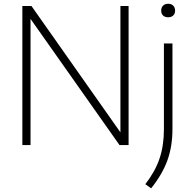

<svg xmlns="http://www.w3.org/2000/svg" viewBox="-20 -772 1027 1022"><path d="M621 -740H664.5V0H616L142.5 -671.5V0H99V-740H147.5L621 -67.5ZM753.5 208.5Q805.5 141.5 829 72.5Q852.5 3.5 852.5 -83.5V-540.5H898V-86.5Q898 7.5 871 81.8Q844 156 784.5 230.5ZM838 -715.5Q838 -732 848 -742Q858 -752 875 -752Q892 -752 902 -742Q912 -732 912 -715.5Q912 -699 902 -689.5Q892 -680 875 -680Q858 -680 848 -689.5Q838 -699 838 -715.5Z"/></svg>

Font: Encode Sans Semi Expanded ExLight
Style: Regular
Weight: 275
Width: 6
Designer: Multiple Designers
Foundry: Impallari Type
Version: Version 2.000